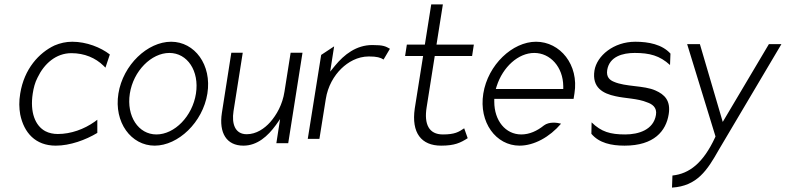

<svg xmlns="http://www.w3.org/2000/svg" viewBox="-20 -652 3577 874"><path d="M72 -226C66 -191 67 -160 72 -131C89 -48 141 11 234 11C299 11 370 -15 423 -47V-107L411 -98C363 -64 303 -42 243 -42C223 -42 203 -46 186 -55C140 -80 116 -141 129 -226C133 -252 139 -276 151 -299C181 -362 235 -410 305 -410C365 -410 415 -388 451 -353L460 -344L480 -404C439 -436 374 -462 309 -462C280 -462 254 -456 228 -445C158 -412 90 -339 72 -226Z M519 -226C498 -95 577 11 684 11C791 11 903 -95 924 -226C945 -357 866 -462 759 -462C652 -462 540 -357 519 -226ZM571 -226C587 -329 669 -411 751 -411C833 -411 888 -329 872 -226C856 -123 775 -40 692 -40C610 -40 555 -123 571 -226Z M990 -138C976 -47 1011 11 1088 11C1151 11 1199 -32 1236 -83L1255 -110L1238 0H1292L1357 -412H1303L1275 -235C1266 -176 1239 -129 1210 -96C1184 -67 1147 -41 1103 -41C1050 -41 1034 -88 1043 -146L1085 -412H1033Z M1381 -20H1434L1463 -201C1472 -259 1500 -307 1534 -340C1564 -369 1607 -395 1659 -395C1696 -395 1712 -390 1726 -381L1755 -430C1735 -441 1726 -447 1675 -447C1602 -447 1547 -404 1505 -353L1483 -326L1501 -441L1442 -402Z M1824 -397H1906L1868 -158C1852 -47 1898 11 1988 11C2050 11 2076 -2 2109 -23L2093 -68C2068 -51 2050 -40 1996 -40C1932 -40 1910 -87 1922 -163L1959 -397H2129L2137 -449H1967L1996 -632H1943L1914 -449H1832Z M2180 -226C2159 -95 2238 11 2345 11C2411 11 2482 -28 2534 -89C2516 -94 2480 -99 2456 -81C2425 -56 2390 -40 2353 -40C2281 -40 2230 -103 2230 -189V-202H2591L2595 -227C2616 -357 2530 -462 2420 -462C2313 -462 2201 -357 2180 -226ZM2237 -247 2241 -260C2269 -347 2339 -411 2412 -411C2485 -411 2543 -347 2544 -260V-247Z M2686 -331C2674 -253 2725 -226 2782 -214C2825 -204 2884 -204 2926 -186C2947 -179 2972 -164 2966 -129C2955 -61 2887 -40 2826 -40C2758 -40 2717 -52 2673 -95L2672 -43C2707 -1 2763 11 2823 11C2958 11 3012 -56 3024 -132C3034 -194 3005 -222 2964 -240C2911 -264 2828 -256 2774 -280C2757 -287 2739 -300 2744 -333C2754 -395 2815 -411 2869 -411C2937 -411 2983 -399 3030 -356L3032 -408C2994 -450 2932 -462 2872 -462C2773 -462 2697 -398 2686 -331Z M3108 -451 3237 -31 3235 -26C3181 90 3118 139 3041 147L3039 202C3154 195 3200 122 3252 30L3537 -451H3480L3270 -97L3166 -451Z"/></svg>

Font: Charger Sport
Style: ExLitNrwObl
Weight: 200
Designer: Jasper
Foundry: Cannot Into Space Fonts
Version: Version 1.1